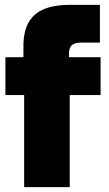

<svg xmlns="http://www.w3.org/2000/svg" viewBox="-20 -772 450 792"><path d="M76.7 -593.3V-536.1H2.4V-379.9H79.6V0H267.6V-379.9H395V-536.1H264.6V-553.7C266.1 -581.5 277.3 -596.2 314.5 -596.2H392.1V-752H270C142.1 -752 81.1 -704.1 76.7 -593.3Z"/></svg>

Font: Wand UI Pro Black
Style: Regular
Weight: 900
Designer: Andreas Faust
Version: Version 1.003;FEAKit 1.0